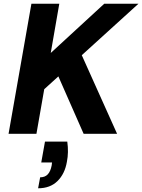

<svg xmlns="http://www.w3.org/2000/svg" viewBox="-20 -720 765 1033"><path d="M26 0 149 -700H299L253 -435L541 -700H725L420 -423L610 0H430L294 -309L218 -240L176 0ZM185 293 196 234Q222 234 237 218Q252 202 258 170L260 154H202L222 42H342Q346 71 345.5 98Q345 125 340 150Q329 215 289.5 254Q250 293 185 293Z"/></svg>

Font: DM Sans 11pt Black
Style: Italic
Weight: 900
Italic angle: -10°
Version: Version 4.004;gftools[0.9.30]